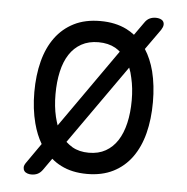

<svg xmlns="http://www.w3.org/2000/svg" viewBox="-48 -637 695 713"><g transform="rotate(5 300.0 -280.0)"><path d="M300 10Q244 10 203 -11Q183 -21 167 -35L136 9Q128 20 118 25Q108 30 94 30Q87 30 79.5 27.5Q72 25 68 19.5Q64 14 64 6Q64 -2 72 -13L123 -86Q104 -118 93 -160Q79 -213 79 -276Q79 -339 92.5 -391Q106 -443 133.5 -480.5Q161 -518 202.5 -539Q244 -560 301 -560Q357 -560 399 -539Q415 -531 429 -520L463 -568Q471 -580 481.5 -585Q492 -590 505 -590Q513 -590 520.5 -587.5Q528 -585 532 -579.5Q536 -574 535.5 -566Q535 -558 528 -547L474 -471Q496 -437 508 -391Q521 -339 521 -277Q521 -213 507.5 -160.5Q494 -108 466.5 -70Q439 -32 397.5 -11Q356 10 300 10ZM300 -69Q336 -69 362.5 -84Q389 -99 406.5 -126Q424 -153 433 -191.5Q442 -230 442 -277Q442 -322 433 -360Q429 -380 422 -397L214 -102Q225 -92 238 -84Q264 -69 300 -69ZM176 -160 382 -453Q374 -460 364 -466Q337 -481 300.5 -481Q264 -481 237 -466Q210 -451 192.5 -424Q175 -397 166.5 -359Q158 -321 158 -275Q158 -229 167 -191Q171 -175 176 -160Z"/></g></svg>

Font: Maple Mono Light
Style: Regular
Weight: 300
Monospace: yes
Designer: subframe7536
Version: Version 7.000